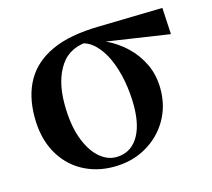

<svg xmlns="http://www.w3.org/2000/svg" viewBox="-86 -649 846 767"><g transform="rotate(-15 337.0 -265.5)"><path d="M295 16Q223 16 165 -16.5Q107 -49 73.5 -110.5Q40 -172 40 -257Q40 -345 75.5 -407.5Q111 -470 186 -504.5Q261 -539 383 -541L646 -547L652 -437L364 -480L337 -494Q250 -494 209.5 -434Q169 -374 169 -278Q169 -194 189.5 -136.5Q210 -79 243 -49Q276 -19 314 -19Q371 -19 403 -66.5Q435 -114 435 -200Q435 -251 425.5 -302.5Q416 -354 397 -396.5Q378 -439 349.5 -466Q321 -493 283 -496L305 -505Q350 -496 394.5 -475Q439 -454 475 -420Q511 -386 533 -340Q555 -294 555 -236Q555 -165 521.5 -108Q488 -51 429 -17.5Q370 16 295 16Z"/></g></svg>

Font: Noto Serif TC
Style: Bold
Weight: 700
Designer: Ryoko NISHIZUKA 西塚涼子 (kana & ideographs); Frank Grießhammer (Latin, Greek & Cyrillic); Wenlong ZHANG 张文龙 (bopomofo); San
Foundry: Adobe
Version: Version 2.002-H1;hotconv 1.1.0;makeotfexe 2.6.0